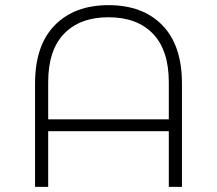

<svg xmlns="http://www.w3.org/2000/svg" viewBox="-20 -725 842 745"><path d="M401 -705Q534 -705 610 -627Q686 -549 686 -401V0H635V-216H167V0H116V-401Q116 -549 192.5 -627Q269 -705 401 -705ZM167 -262H635V-406Q635 -530 573.5 -594Q512 -658 401 -658Q290 -658 228.5 -594Q167 -530 167 -406Z"/></svg>

Font: mBank Light
Style: Regular
Weight: 300
Designer: Julieta Ulanovsky
Foundry: Julieta Ulanovsky
Version: Version 7.200;PS 007.200;hotconv 1.0.88;makeotf.lib2.5.64775